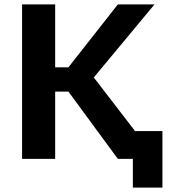

<svg xmlns="http://www.w3.org/2000/svg" viewBox="-20 -720 783 870"><path d="M582 130V0H514L290 -305H230V0H80V-700H230V-415H290L514 -700H680L405 -369L592 -126H716V130Z"/></svg>

Font: Golos Text DemiBold
Style: Regular
Weight: 600
Designer: A.Korolkova, Vitaly Kuzmin
Foundry: ParaType Ltd
Version: Version 2.002